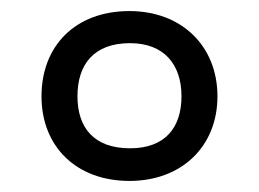

<svg xmlns="http://www.w3.org/2000/svg" viewBox="-20 -744 468 347"><path d="M214 -417C308 -417 373 -479 373 -570C373 -661 308 -724 214 -724C116 -724 55 -661 55 -570C55 -479 118 -417 214 -417ZM215 -476C149 -476 120 -514 120 -570C120 -628 150 -666 215 -666C276 -666 308 -628 308 -570C308 -514 279 -476 215 -476Z"/></svg>

Font: Noto Sans Psalter Pahlavi
Style: Regular
Weight: 400
Designer: Monotype Design Team
Foundry: Monotype Imaging Inc.
Version: Version 2.002